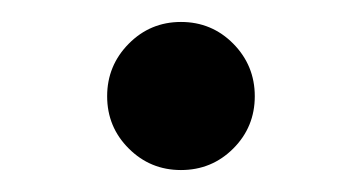

<svg xmlns="http://www.w3.org/2000/svg" viewBox="-20 -139 318 174"><path d="M96.7 -4.4Q77.1 -23.9 77.1 -51.8Q77.1 -79.6 96.7 -99.4Q116.2 -119.1 144 -119.1Q171.9 -119.1 191.4 -99.4Q210.9 -79.6 210.9 -51.8Q210.9 -23.9 191.4 -4.4Q171.9 15.1 144 15.1Q116.2 15.1 96.7 -4.4Z"/></svg>

Font: Aref Ruqaa
Style: Regular
Weight: 400
Designer: Abdoulla Aref
Version: Version 0.7